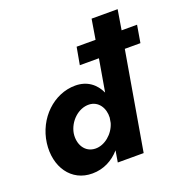

<svg xmlns="http://www.w3.org/2000/svg" viewBox="-139 -905 998 1039"><g transform="rotate(-20 360.0 -385.5)"><path d="M42 -230C25 -98 97 10 219 9C283 9 338 -20 378 -66L367 0H516L613 -565H703L720 -665H631L650 -780H500L481 -665H372L354 -565H464L432 -379C407 -433 361 -470 292 -470C169 -470 60 -367 42 -230ZM197 -230C208 -294 265 -350 328 -348C381 -346 412 -298 409 -243L404 -214C387 -156 333 -111 280 -112C219 -113 188 -169 197 -230Z"/></g></svg>

Font: Jost*
Style: Bold Italic
Weight: 700
Italic angle: -10°
Version: Version 3.7